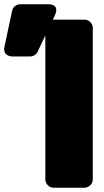

<svg xmlns="http://www.w3.org/2000/svg" viewBox="-128 -840 488 898"><path d="M268 38C284 38 306 23 306 0V-711C306 -727 291 -748 268 -748H122C106 -748 84 -734 84 -711V0C84 16 99 38 122 38ZM-34 -820C-51 -820 -67 -808 -71 -791L-107 -622C-116 -580 -80 -576 -70 -576H14C28 -576 42 -585 48 -598L128 -767C156 -826 94 -820 94 -820Z"/></svg>

Font: Asimov Print
Style: E
Weight: 500
Designer: Google
Version: Version 2.000980; 2014